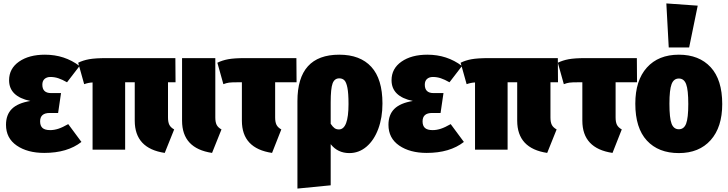

<svg xmlns="http://www.w3.org/2000/svg" viewBox="-20 -873 4248 1120"><path d="M444 -488 371 -393Q343 -409 320.5 -416.5Q298 -424 274 -424Q253 -424 240 -412.5Q227 -401 227 -379Q227 -330 278 -330H336L319 -214H270Q214 -214 214 -165Q214 -139 228 -126.5Q242 -114 273 -114Q296 -114 320.5 -122Q345 -130 378 -149L455 -45Q373 19 238 19Q140 19 77.5 -24Q15 -67 15 -145Q15 -204 49.5 -238Q84 -272 157 -284Q33 -310 33 -405Q33 -473 91 -513.5Q149 -554 242 -554Q357 -554 444 -488Z M996 -118 941 19Q766 -7 766 -169V-393H710V0H520V-392Q496 -391 471 -382L436 -507Q464 -521 499.5 -527.5Q535 -534 602 -534H1003L1004 -393H960V-188Q960 -160 968 -144.5Q976 -129 996 -118Z M1236 -188Q1236 -160 1244 -144.5Q1252 -129 1272 -118L1217 19Q1042 -7 1042 -169V-534H1236Z M1621 -118 1567 19Q1391 -7 1391 -169V-393H1365Q1331 -393 1316 -391Q1301 -389 1283 -382L1248 -507Q1276 -521 1311 -527.5Q1346 -534 1409 -534H1709L1710 -393H1585V-188Q1585 -160 1593 -144.5Q1601 -129 1621 -118Z M2211 -269Q2211 -187 2186.5 -121Q2162 -55 2118 -17.5Q2074 20 2018 20Q1950 20 1909 -32V208L1715 227V-283Q1715 -554 1959 -554Q2081 -554 2146 -483Q2211 -412 2211 -269ZM2013 -266Q2013 -329 2006.5 -361.5Q2000 -394 1988.5 -405Q1977 -416 1959 -416Q1931 -416 1920 -386Q1909 -356 1909 -276V-151Q1921 -133 1931.5 -125.5Q1942 -118 1957 -118Q2013 -118 2013 -266Z M2675 -488 2602 -393Q2574 -409 2551.5 -416.5Q2529 -424 2505 -424Q2484 -424 2471 -412.5Q2458 -401 2458 -379Q2458 -330 2509 -330H2567L2550 -214H2501Q2445 -214 2445 -165Q2445 -139 2459 -126.5Q2473 -114 2504 -114Q2527 -114 2551.5 -122Q2576 -130 2609 -149L2686 -45Q2604 19 2469 19Q2371 19 2308.5 -24Q2246 -67 2246 -145Q2246 -204 2280.5 -238Q2315 -272 2388 -284Q2264 -310 2264 -405Q2264 -473 2322 -513.5Q2380 -554 2473 -554Q2588 -554 2675 -488Z M3227 -118 3172 19Q2997 -7 2997 -169V-393H2941V0H2751V-392Q2727 -391 2702 -382L2667 -507Q2695 -521 2730.5 -527.5Q2766 -534 2833 -534H3234L3235 -393H3191V-188Q3191 -160 3199 -144.5Q3207 -129 3227 -118Z M3607 -118 3553 19Q3377 -7 3377 -169V-393H3351Q3317 -393 3302 -391Q3287 -389 3269 -382L3234 -507Q3262 -521 3297 -527.5Q3332 -534 3395 -534H3695L3696 -393H3571V-188Q3571 -160 3579 -144.5Q3587 -129 3607 -118Z M4193 -266Q4193 -131 4125.5 -55.5Q4058 20 3940 20Q3821 20 3753.5 -53Q3686 -126 3686 -268Q3686 -404 3753.5 -479Q3821 -554 3940 -554Q4058 -554 4125.5 -481Q4193 -408 4193 -266ZM3885 -268Q3885 -184 3897.5 -151.5Q3910 -119 3940 -119Q3970 -119 3982.5 -152Q3995 -185 3995 -266Q3995 -349 3982.5 -382Q3970 -415 3940 -415Q3910 -415 3897.5 -382Q3885 -349 3885 -268ZM3867 -853 4050 -840 4000 -596H3881Z"/></svg>

Font: Fira Sans Condensed Black
Style: Regular
Weight: 900
Width: 3
Designer: Carrois Corporate & Edenspiekermann AG
Foundry: Carrois Corporate GbR & Edenspiekermann AG
Version: Version 4.203